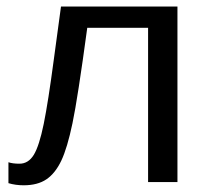

<svg xmlns="http://www.w3.org/2000/svg" viewBox="-20 -548 623 578"><path d="M425.8 0V-464.4H242.7Q213.9 -251.5 198.2 -177Q182.6 -102.5 164.6 -64.5Q146.5 -26.4 119.9 -8.3Q93.3 9.8 51.3 9.8Q26.9 9.8 5.4 3.4V-59.6Q17.6 -55.2 38.6 -55.2Q65.4 -55.2 81.8 -82Q98.1 -108.9 111.6 -174.8Q125 -240.7 142.1 -369.6L163.6 -528.3H514.2V0Z"/></svg>

Font: Arial
Style: Regular
Weight: 400
Designer: Steve Matteson
Foundry: Ascender Corporation
Version: Version 2.00.3